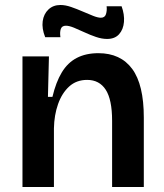

<svg xmlns="http://www.w3.org/2000/svg" viewBox="-20 -749 658 769"><path d="M70 0V-318V-523H176L172 -361H190Q204 -420 227.5 -459Q251 -498 287.5 -517Q324 -536 374 -536Q463 -536 509.5 -473Q556 -410 556 -278V0H429V-265Q429 -350 403.5 -389.5Q378 -429 329 -429Q286 -429 257 -402.5Q228 -376 212.5 -332Q197 -288 196 -235V0ZM409 -593Q388 -593 364.5 -601Q341 -609 318.5 -619.5Q296 -630 276.5 -638Q257 -646 244 -646Q228 -646 223.5 -633Q219 -620 222 -600H161Q147 -635 151 -664Q155 -693 174 -711Q193 -729 222 -729Q242 -729 265 -721Q288 -713 311 -703Q334 -693 353 -685.5Q372 -678 384 -678Q400 -678 404.5 -692.5Q409 -707 407 -724H467Q479 -691 476.5 -661Q474 -631 457 -612Q440 -593 409 -593Z"/></svg>

Font: Bricolage Grotesque 16pt SemiBold
Style: Regular
Weight: 600
Version: Version 1.001;gftools[0.9.33.dev8+g029e19f]